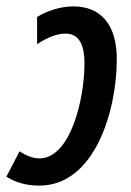

<svg xmlns="http://www.w3.org/2000/svg" viewBox="-51 -570 408 600"><path d="M72 10C245 10 314 -224 314 -385C314 -491 266 -550 178 -550C136 -550 94 -535 65 -517V-432C98 -454 128 -465 154 -465C193 -465 213 -435 213 -372C213 -262 170 -75 72 -75C51 -75 28 -85 10 -97L-31 -18C-1 1 32 10 72 10Z"/></svg>

Font: Noto Sans UI Condensed Medium
Style: Italic
Weight: 500
Width: 3
Italic angle: -12°
Designer: Monotype Design Team
Foundry: Monotype Imaging Inc.
Version: Version 1.901